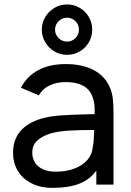

<svg xmlns="http://www.w3.org/2000/svg" viewBox="-20 -850 602 884"><path d="M172.5 -713.5Q172.5 -745 188.2 -771.5Q204 -798 230.5 -813.8Q257 -829.5 288.5 -829.5Q320 -829.5 346.8 -814Q373.5 -798.5 389 -771.8Q404.5 -745 404.5 -713.5Q404.5 -682 389 -655.2Q373.5 -628.5 346.8 -613Q320 -597.5 288.5 -597.5Q257 -597.5 230.5 -613.2Q204 -629 188.2 -655.5Q172.5 -682 172.5 -713.5ZM233.5 -713.5Q233.5 -691 249.8 -674.8Q266 -658.5 288.5 -658.5Q311.5 -658.5 327.5 -674.8Q343.5 -691 343.5 -713.5Q343.5 -736.5 327.5 -752.5Q311.5 -768.5 288.5 -768.5Q266 -768.5 249.8 -752.5Q233.5 -736.5 233.5 -713.5ZM502.5 -334V0H423.5V-64.5Q392 -21.5 342.5 -3.2Q293 15 223.5 15Q165 15 123.5 -6.8Q82 -28.5 61 -65Q40 -101.5 40 -146Q40 -265.5 172.5 -304.5Q210.5 -315 259 -318.5Q307.5 -322 390.5 -324L415.5 -324.5Q416 -330 416 -340Q416 -408 383.5 -440Q351 -472 282 -472Q241 -472 209 -457Q177 -442 158.5 -411L76.5 -446Q103.5 -498.5 155.5 -526.8Q207.5 -555 283 -555Q357.5 -555 409.8 -528.2Q462 -501.5 485 -449.5Q495.5 -426.5 499 -399Q502.5 -371.5 502.5 -334ZM407 -172.5Q412.5 -198 413.5 -251.5Q342 -251.5 295 -248.5Q248 -245.5 212.5 -235.5Q174 -223.5 151.2 -202.5Q128.5 -181.5 128.5 -146.5Q128.5 -123 140 -103.2Q151.5 -83.5 176 -71.5Q200.5 -59.5 237 -59.5Q284.5 -59.5 322.2 -73.8Q360 -88 382.2 -113.5Q404.5 -139 407 -172.5Z"/></svg>

Font: CCSD_manrope Medium
Style: Regular
Weight: 500
Designer: Mikhail Sharanda
Foundry: Mikhail Sharanda
Version: Version 4.503